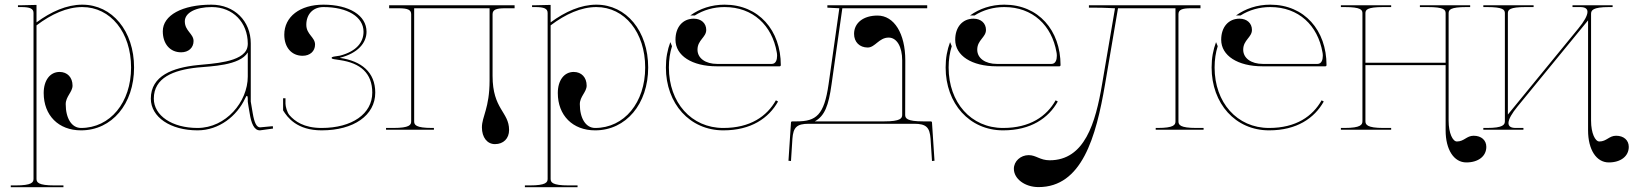

<svg xmlns="http://www.w3.org/2000/svg" viewBox="-20 -542 6824 802"><path d="M55 -520V-512.5H67.5C106 -512.5 120 -506 120 -487.5V205C120 219.5 113.5 232.5 45 232.5H25V240H245V232.5H207.5C139 232.5 132.5 219.5 132.5 205V-436C194.5 -483 260 -512.5 323.5 -512.5C442 -512.5 527.5 -406.5 527.5 -260C527.5 -113.5 440 -7.5 318.5 -7.5C279.5 -7.5 254.5 -47.5 254.5 -107C254.5 -139 283 -157.5 283 -184.5C283 -218.5 261.5 -241.5 229 -241.5C189 -241.5 162.5 -206.5 162.5 -153.5C162.5 -60 224.5 2.5 318.5 2.5C447.5 2.5 540 -108 540 -260C540 -412 449 -522.5 323.5 -522.5C259 -522.5 193.5 -493.5 132.5 -448.5V-521.5L67.5 -520Z M863 -522.5C741 -522.5 660 -478 660 -411.5C660 -358.5 690.5 -323.5 736.5 -323.5C767.5 -323.5 788.5 -342.5 788.5 -370.5C788.5 -401.5 752 -412.5 752 -453C752 -488.5 797 -512.5 864.5 -512.5C953.5 -512.5 1014.5 -448 1015 -360.5V-357.5C1015 -352.5 1014 -347 1012.5 -341.5C994 -281 866.5 -276.5 804.5 -270C702.5 -259.5 610 -226 610 -130C610 -53 692 2.5 805 2.5C895 2.5 969.5 -57 1004 -131C1007 -138 1009.5 -141.5 1011.5 -141.5C1013.5 -141.5 1015 -137 1015 -128V-117C1015 -113 1020.5 -83.5 1023 -68C1029.5 -27.5 1041 2.5 1065.5 2.5H1066L1120.5 -5L1119.5 -15L1066 -10C1052 -10.5 1042.5 -28 1035.5 -70L1027.5 -117.5V-360.5C1027.5 -454.5 959 -522.5 863 -522.5ZM1015 -323V-222.5C1015 -116.5 923.5 -7.5 805 -7.5C699 -7.5 622.5 -59 622.5 -130C622.5 -217.5 704.5 -249.5 805.5 -260C860.5 -265.5 981.5 -267.5 1015 -323Z M1331 -522.5C1233 -522.5 1167.5 -472.5 1167.5 -397C1167.5 -344 1198 -309 1244 -309C1275 -309 1296 -328 1296 -356C1296 -387 1259.5 -398 1259.5 -438.5C1259.5 -483 1288 -512.5 1331 -512.5C1431.5 -512.5 1498.5 -471.5 1498.5 -409.5C1498.5 -366.5 1470.5 -328 1400 -309.5L1374 -305.5C1368.5 -304.5 1365.5 -303 1365.5 -301V-299.5C1365.5 -297.5 1368.5 -296 1374 -295L1400 -291C1485.5 -278.5 1535 -236.5 1535 -155C1535 -66.5 1450.5 -7.5 1323.5 -7.5C1249 -7.5 1211.5 -35.5 1189 -61C1179 -72.5 1172.5 -98 1172.5 -109V-131.5H1162.5V-82C1162.5 -81.5 1162.5 -80.5 1163 -80C1180.5 -52 1220 2.5 1323.5 2.5C1458 2.5 1547.5 -60.5 1547.5 -155C1547.5 -241 1489 -287 1401 -300V-301C1473.5 -319.5 1511 -362 1511 -409.5C1511 -477.5 1439 -522.5 1331 -522.5Z M2129.5 -520H1605.5V-507.5H1645C1683.5 -507.5 1697.5 -501 1697.5 -482.5V-35C1697.5 -20.5 1691 -7.5 1622.5 -7.5H1592.5V0H1792.5V-7.5H1785C1716.5 -7.5 1710 -20.5 1710 -35V-507.5H2025V-206C2025 -90 1993 -55.5 1993 -10C1993 32 2015 60 2047.5 60C2083 60 2106.5 36.5 2106.5 1C2106.5 -75 2037.5 -85 2037.5 -225V-482.5C2037.5 -501 2051.5 -507.5 2090 -507.5H2129.5Z M2202.5 -520V-512.5H2215C2253.5 -512.5 2267.5 -506 2267.5 -487.5V205C2267.5 219.5 2261 232.5 2192.5 232.5H2172.5V240H2392.5V232.5H2355C2286.5 232.5 2280 219.5 2280 205V-436C2342 -483 2407.5 -512.5 2471 -512.5C2589.5 -512.5 2675 -406.5 2675 -260C2675 -113.5 2587.5 -7.5 2466 -7.5C2427 -7.5 2402 -47.5 2402 -107C2402 -139 2430.5 -157.5 2430.5 -184.5C2430.5 -218.5 2409 -241.5 2376.5 -241.5C2336.5 -241.5 2310 -206.5 2310 -153.5C2310 -60 2372 2.5 2466 2.5C2595 2.5 2687.5 -108 2687.5 -260C2687.5 -412 2596.5 -522.5 2471 -522.5C2406.5 -522.5 2341 -493.5 2280 -448.5V-521.5L2215 -520Z M3006.5 -522.5C2952 -522.5 2903 -506 2863.5 -477.5H2882.5C2918 -500 2960.5 -512.5 3006.5 -512.5C3125.5 -512.5 3205 -435.5 3224.5 -324C3225.5 -319.5 3226 -314.5 3226 -309C3226 -292.5 3221 -275 3203.5 -275H2976C2926.5 -275 2893.5 -299 2893.5 -334.5C2893.5 -375 2930 -386 2930 -417C2930 -445 2909 -464 2878 -464C2832 -464 2801.5 -429 2801.5 -376C2801.5 -309.5 2870.5 -265 2974.5 -265H3236.5C3238.5 -265 3241.5 -266.5 3241.5 -270C3241.5 -415 3149.5 -522.5 3006.5 -522.5ZM2780 -366C2768 -334 2761.5 -300 2761.5 -260C2761.5 -109.5 2861 2.5 3001.5 2.5C3117.5 2.5 3191 -48.5 3230 -118L3221 -123C3183.5 -56.5 3114.5 -7.5 3001.5 -7.5C2867.5 -7.5 2774 -114 2774 -260C2774 -293 2778.5 -322 2787 -349Z M3436 -520V-510L3486 -507.5L3441 -190C3422.5 -61 3389.5 -35 3307.5 -35H3289C3287.5 -35 3284 -34 3284 -30.5L3273.5 129.5L3284 130.5L3290 37.5C3293.5 -10 3308 -25 3358.5 -25H3798.5C3849 -25 3863.5 -10 3867 37.5L3873 130.5L3883.5 129.5L3873 -30.5C3873 -34 3869.5 -35 3868 -35H3836C3767.5 -35 3761 -48 3761 -62.5L3761.5 -290C3761.5 -402 3715 -477 3645.5 -477C3586.5 -477 3547.5 -446.5 3547.5 -400.5C3547.5 -366.5 3570.5 -343.5 3604.5 -343.5C3635.5 -343.5 3651.5 -385 3692 -385C3726 -385 3748.5 -347 3748.5 -290V-62.5C3748.5 -48 3742 -35 3673.5 -35H3383.5C3425 -58 3441 -100.5 3453.5 -190L3498.5 -507.5H3853V-520Z M4175 -522.5C4120.5 -522.5 4071.5 -506 4032 -477.5H4051C4086.5 -500 4129 -512.5 4175 -512.5C4294 -512.5 4373.5 -435.5 4393 -324C4394 -319.5 4394.5 -314.5 4394.5 -309C4394.5 -292.5 4389.5 -275 4372 -275H4144.5C4095 -275 4062 -299 4062 -334.5C4062 -375 4098.5 -386 4098.5 -417C4098.5 -445 4077.5 -464 4046.5 -464C4000.5 -464 3970 -429 3970 -376C3970 -309.5 4039 -265 4143 -265H4405C4407 -265 4410 -266.5 4410 -270C4410 -415 4318 -522.5 4175 -522.5ZM3948.5 -366C3936.5 -334 3930 -300 3930 -260C3930 -109.5 4029.5 2.5 4170 2.5C4286 2.5 4359.5 -48.5 4398.5 -118L4389.5 -123C4352 -56.5 4283 -7.5 4170 -7.5C4036 -7.5 3942.5 -114 3942.5 -260C3942.5 -293 3947 -322 3955.5 -349Z M4528.5 -520V-510H4547.5C4604.5 -510 4620.5 -507.5 4635 -507.5H4637.5L4583.5 -190.5C4556 -27.5 4510.5 127.5 4364.5 127.5C4324 127.5 4308 106 4277 106C4243 106 4215 131.5 4215 163C4215 205 4261 239.5 4318 239.5C4498.5 239.5 4558 33 4596 -190.5L4650 -507.5H4890V-35C4890 -20.5 4883.5 -7.5 4815 -7.5H4807.5V0H5007.5V-7.5H4977.5C4909 -7.5 4902.5 -20.5 4902.5 -35V-482.5C4902.5 -501 4916.5 -507.5 4955 -507.5H4994.5V-520Z M5286 -522.5C5231.5 -522.5 5182.5 -506 5143 -477.5H5162C5197.5 -500 5240 -512.5 5286 -512.5C5405 -512.5 5484.5 -435.5 5504 -324C5505 -319.5 5505.5 -314.5 5505.5 -309C5505.5 -292.5 5500.5 -275 5483 -275H5255.5C5206 -275 5173 -299 5173 -334.5C5173 -375 5209.5 -386 5209.5 -417C5209.5 -445 5188.5 -464 5157.5 -464C5111.5 -464 5081 -429 5081 -376C5081 -309.5 5150 -265 5254 -265H5516C5518 -265 5521 -266.5 5521 -270C5521 -415 5429 -522.5 5286 -522.5ZM5059.5 -366C5047.5 -334 5041 -300 5041 -260C5041 -109.5 5140.5 2.5 5281 2.5C5397 2.5 5470.5 -48.5 5509.5 -118L5500.5 -123C5463 -56.5 5394 -7.5 5281 -7.5C5147 -7.5 5053.5 -114 5053.5 -260C5053.5 -293 5058 -322 5066.5 -349Z M5581 -520V-512.5H5596C5664.5 -512.5 5671 -501 5671 -486.5V-36C5671 -21.5 5664.5 -7.5 5596 -7.5H5581V0H5791V-7.5H5758.5C5690 -7.5 5683.5 -21.5 5683.5 -36V-270H6018.5V2.5C6018.5 83 6053 136.5 6105 136.5C6155 136.5 6188.5 110.5 6188.5 71.5C6188.5 43.5 6167.5 25 6135.5 25C6106 25 6096 49 6065.5 49C6048.5 49 6031 15 6031 -38V-486.5C6031 -501 6037.5 -512.5 6106 -512.5H6121V-520H5911V-512.5H5943.5C6012 -512.5 6018.5 -501 6018.5 -486.5V-280H5683.5V-486.5C5683.5 -501 5690 -512.5 5758.5 -512.5H5791V-520Z M6176 -520V-512.5H6191C6259.5 -512.5 6266 -501 6266 -486.5V-36C6266 -21.5 6259.5 -7.5 6191 -7.5H6176V0H6343.5V-7.5H6311.5C6290 -7.5 6281 -15 6281 -28C6281 -44 6295.5 -69 6319.5 -98L6613.5 -457V2.5C6613.5 83 6648 136.5 6700 136.5C6750 136.5 6783.5 110.5 6783.5 71.5C6783.5 43.5 6762.5 25 6730.5 25C6701 25 6691 49 6660.5 49C6643.5 49 6626 15 6626 -38V-484C6626 -498.5 6632.5 -512.5 6701 -512.5H6716V-520H6548.5V-512.5H6580.5C6602 -512.5 6611 -505 6611 -492.5C6611 -476.5 6596.5 -451.5 6572.5 -422.5L6278.5 -63.5V-486.5C6278.5 -501 6285 -512.5 6353.5 -512.5H6386V-520Z"/></svg>

Font: ZnikomitNo24
Style: Regular
Weight: 500
Designer: gluk
Foundry: gluk
Version: Version 0.55